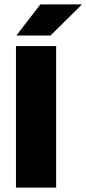

<svg xmlns="http://www.w3.org/2000/svg" viewBox="-20 -847 388 867"><path d="M233.5 0H52V-639H233.5ZM162 -827H348.5V-825.5L208 -686.5H55V-688Z"/></svg>

Font: Anek Telugu Medium ExtraBold
Style: Regular
Weight: 800
Version: Version 1.003